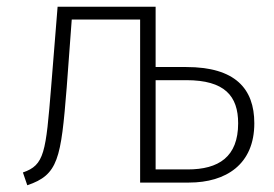

<svg xmlns="http://www.w3.org/2000/svg" viewBox="-20 -542 814 570"><path d="M533 -343H442V-522H151L132 -286C116 -88 112 -52 48 -30L61 8C153 -23 161 -70 178 -282L193 -484H396V0H541C651 0 735 -54 735 -176C735 -279 678 -343 533 -343ZM537 -39H442V-304H533C647 -304 687 -257 687 -176C687 -76 629 -39 537 -39Z"/></svg>

Font: Fira Sans ExtraLight
Style: Regular
Weight: 200
Designer: bBox Type GmbH & Carrois Corporate GbR & Edenspiekermann AG
Foundry: bBox Type GmbH & Carrois Corporate GbR & Edenspiekermann AG
Version: Version 4.300;PS 004.300;hotconv 1.0.88;makeotf.lib2.5.64775